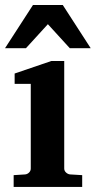

<svg xmlns="http://www.w3.org/2000/svg" viewBox="-22 -742 380 762"><path d="M32.2 0V-46.9L78.1 -49.8Q86.9 -50.8 93.5 -57.4Q100.1 -64 100.1 -73.2V-409.2H36.1V-450.2L182.1 -500H232.9V-73.2Q232.9 -64 240 -57.4Q247.1 -50.8 255.9 -49.8L304.2 -46.9V0ZM254.9 -550.8 168 -646 81.1 -550.8H-2L108.9 -722.2H227.1L337.9 -550.8Z"/></svg>

Font: Charis SIL Eur
Style: Bold
Weight: 700
Foundry: SIL International
Version: Version 5.000